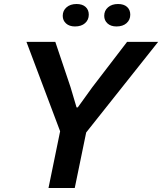

<svg xmlns="http://www.w3.org/2000/svg" viewBox="-20 -938 809 958"><path d="M222 0 280 -283 112 -729H256L332 -503L362 -402H368L440 -502L614 -729H769L410 -277L353 0ZM561 -806Q533 -806 516.5 -821Q500 -836 500 -859Q500 -885 519 -901.5Q538 -918 569 -918Q598 -918 614 -903.5Q630 -889 630 -865Q630 -839 611.5 -822.5Q593 -806 561 -806ZM354 -806Q326 -806 309.5 -821Q293 -836 293 -859Q293 -885 312 -901.5Q331 -918 362 -918Q391 -918 407 -903.5Q423 -889 423 -865Q423 -839 404.5 -822.5Q386 -806 354 -806Z"/></svg>

Font: Mona Sans ExtraLight SemiBold
Style: Italic
Weight: 600
Italic angle: -11.6951°
Version: Version 2.000